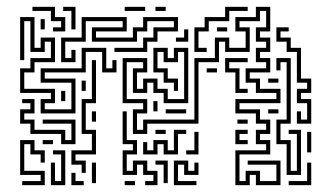

<svg xmlns="http://www.w3.org/2000/svg" viewBox="-20 -536 978 562"><path d="M135 -444V-456H159V-474H129V-504H75V-516H141V-486H171V-444ZM189 -450V-504H165V-516H201V-450ZM669 6V-96H759V-114H729V-156H759V-174H729V-204H669V-246H789V-264H729V-294H699V-336H759V-354H729V-396H759V-414H729V-456H759V-504H741V-474H681V-456H711V-384H639V-414H621V-354H561V-174H411V-144H369V-216H399V-234H339V-366H411V-324H381V-276H399V-306H441V-276H471V-246H519V-384H501V-354H459V-384H441V-336H471V-306H501V-270H489V-294H459V-324H429V-396H471V-366H489V-396H531V-234H459V-264H429V-294H411V-264H369V-336H399V-354H351V-246H411V-204H381V-156H399V-186H549V-366H609V-426H651V-396H699V-444H669V-486H729V-516H771V-444H741V-426H771V-384H741V-366H771V-324H711V-306H741V-276H801V-234H681V-216H741V-186H771V-144H741V-126H771V-84H681V-6H699V-36H741V-6H789V-54H705V-66H801V6H729V-24H711V6ZM549 -384V-456H579V-486H639V-516H705V-504H651V-474H591V-444H561V-396H585V-384ZM435 -504V-516H465V-504ZM345 -504V-516H405V-504ZM159 -354V-426H219V-486H351V-444H261V-426H369V-456H399V-486H501V-444H441V-414H411V-384H315V-396H399V-426H429V-456H489V-474H411V-444H381V-414H249V-456H339V-474H231V-414H171V-366H189V-390H201V-354ZM99 -204V-246H129V-264H39V-336H69V-366H129V-414H111V-384H69V-474H51V-360H39V-486H81V-396H99V-426H141V-354H81V-324H51V-276H141V-234H111V-216H189V-294H99V-336H219V-396H291V-336H309V-360H321V-324H279V-384H231V-324H111V-306H201V-204ZM99 -450V-480H111V-450ZM849 -174V-210H861V-186H879V-234H849V-276H879V-294H849V-384H819V-414H789V-456H825V-444H801V-426H831V-396H861V-306H891V-264H861V-246H891V-174ZM615 -444V-456H645V-444ZM495 -414V-426H519V-450H531V-414ZM669 -264V-324H639V-366H705V-354H651V-336H681V-276H705V-264ZM819 -24V-114H789V-186H819V-354H801V-330H789V-366H831V-174H801V-126H831V-36H849V-144H825V-156H861V-24ZM219 -30V-54H189V-96H249V-144H219V-246H249V-360H261V-234H231V-156H261V-84H201V-66H231V-30ZM585 -324V-336H615V-324ZM765 -294V-306H795V-294ZM219 -270V-300H231V-270ZM159 -240V-270H171V-240ZM159 -114V-144H69V-174H39V-216H69V-234H45V-246H81V-204H51V-186H81V-156H171V-126H189V-174H105V-186H201V-114ZM429 -210V-240H441V-210ZM765 -204V-216H795V-204ZM465 -204V-216H525V-204ZM249 -180V-210H261V-180ZM405 6V-6H429V-24H399V-54H381V-24H339V-96H369V-114H339V-210H351V-126H381V-84H351V-36H369V-66H411V-36H441V6ZM675 -174V-186H705V-174ZM399 -84V-120H411V-96H429V-126H471V-96H489V-156H525V-144H501V-84H459V-114H441V-84ZM435 -144V-156H465V-144ZM669 -114V-156H705V-144H681V-126H705V-114ZM525 -84V-96H549V-150H561V-84ZM879 -90V-150H891V-90ZM45 6V-6H99V-24H39V-126H81V-96H111V-60H99V-84H69V-114H51V-36H111V6ZM105 -114V-126H135V-114ZM129 6V-60H141V-6H159V-84H135V-96H171V6ZM459 0V-54H435V-66H471V0ZM489 6V-66H531V-36H549V-60H561V-24H519V-54H501V-6H555V6ZM249 0V-60H261V0ZM825 6V-6H879V-60H891V6ZM189 6V-30H201V-6H225V6ZM345 6V-6H375V6Z"/></svg>

Font: Rubik Maze
Style: Regular
Weight: 400
Designer: Hubert and Fischer, NaN
Foundry: Hubert and Fischer, NaN
Version: Version 2.200